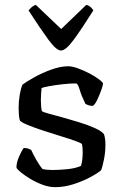

<svg xmlns="http://www.w3.org/2000/svg" viewBox="-20 -774 504 794"><path d="M208 0Q183 0 156 -10Q129 -20 105 -34.5Q81 -49 65.5 -62Q50 -75 48 -81Q48 -101 58 -124.5Q68 -148 78 -162Q90 -162 98 -159Q106 -156 109 -154Q116 -138 129.5 -114Q143 -90 156 -75Q164 -73 174.5 -72Q185 -71 197 -71Q226 -71 259.5 -74.5Q293 -78 315 -88Q322 -111 322 -145Q322 -165 319 -178Q317 -182 292 -191Q267 -200 231 -211Q195 -222 158.5 -234Q122 -246 95 -257Q68 -268 62 -276Q59 -287 58 -301Q57 -315 57 -328Q57 -355 61.5 -381.5Q66 -408 73 -424Q89 -436 121 -454Q153 -472 191.5 -486Q230 -500 262 -500Q279 -500 303.5 -491Q328 -482 351.5 -469.5Q375 -457 390.5 -445Q406 -433 406 -428Q406 -422 399 -402Q392 -382 382.5 -362Q373 -342 364 -336Q354 -336 345.5 -339Q337 -342 333 -345Q316 -380 309 -404.5Q302 -429 294 -429Q268 -429 237.5 -425.5Q207 -422 183 -417.5Q159 -413 152 -410Q151 -401 150 -388Q149 -375 149 -361Q149 -348 150 -335.5Q151 -323 153 -315Q156 -311 180 -304.5Q204 -298 238.5 -288.5Q273 -279 308.5 -268Q344 -257 372 -244.5Q400 -232 410 -219Q416 -201 416 -176Q416 -144 409.5 -112.5Q403 -81 398 -70Q383 -57 352 -40.5Q321 -24 283 -12Q245 0 208 0ZM232 -565Q213 -565 179 -611.5Q145 -658 98 -731Q102 -736 110 -743.5Q118 -751 128 -754L233 -654L337 -754Q348 -751 355.5 -744Q363 -737 366 -731Q319 -656 285.5 -610.5Q252 -565 232 -565Z"/></svg>

Font: Texturina 72pt Medium
Style: Regular
Weight: 500
Designer: Guillermo Torres Carreño
Foundry: Omnibus-Type
Version: Version 1.002; ttfautohint (v1.8.3)